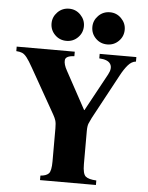

<svg xmlns="http://www.w3.org/2000/svg" viewBox="-59 -928 752 975"><g transform="rotate(5 317.0 -440.0)"><path d="M428 -665H615V-642Q593 -640 574.5 -618.5Q556 -597 539 -565L416 -337Q408 -321 402.5 -308Q397 -295 397 -269V-100Q397 -51 412 -38Q427 -25 467 -23V0H182V-23Q211 -25 224 -38Q237 -51 237 -100V-269Q237 -295 233 -308Q229 -321 220 -337L91 -565Q72 -599 59.5 -615Q47 -631 35 -636Q23 -641 5 -642V-665H301V-642Q257 -640 254.5 -618.5Q252 -597 270 -565L374 -374H376L480 -565Q498 -598 485 -619Q472 -640 428 -642ZM254 -716Q219 -716 195 -740Q171 -764 171 -798Q171 -831 195 -855.5Q219 -880 254 -880Q288 -880 312 -855.5Q336 -831 336 -798Q336 -764 312 -740Q288 -716 254 -716ZM462 -716Q427 -716 403 -740Q379 -764 379 -798Q379 -831 403 -855.5Q427 -880 462 -880Q496 -880 520 -855.5Q544 -831 544 -798Q544 -764 520 -740Q496 -716 462 -716Z"/></g></svg>

Font: Bona Nova
Style: Bold
Weight: 700
Designer: Mateusz Machalski
Foundry: Capitalics
Version: Version 4.001; ttfautohint (v1.8.3)